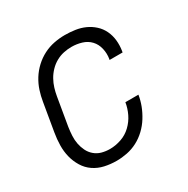

<svg xmlns="http://www.w3.org/2000/svg" viewBox="-130 -654 761 777"><g transform="rotate(-30 250.0 -265.0)"><path d="M200 8Q171 8 144 2Q117 -4 95 -19Q73 -34 59 -57Q45 -80 38.5 -106Q32 -132 32.5 -160.5Q33 -189 38 -218L60 -348Q64 -373 72 -397.5Q80 -422 94 -444.5Q108 -467 128 -485.5Q148 -504 171.5 -516Q195 -528 220.5 -533Q246 -538 271 -538Q295 -538 319 -534.5Q343 -531 364 -521.5Q385 -512 402 -496.5Q419 -481 429 -460Q439 -439 441.5 -415Q444 -391 440 -366Q440 -365 439.5 -363.5Q439 -362 439 -360H378Q378 -361 378.5 -362Q379 -363 379 -364Q383 -388 377.5 -412Q372 -436 356.5 -452.5Q341 -469 318 -476Q295 -483 271 -483Q252 -483 233.5 -479Q215 -475 198 -465.5Q181 -456 167 -441.5Q153 -427 143.5 -410Q134 -393 128.5 -375Q123 -357 120 -339L98 -209Q95 -189 94 -169.5Q93 -150 96.5 -132Q100 -114 108 -97.5Q116 -81 130 -69Q144 -57 162 -52Q180 -47 200 -47Q226 -47 252.5 -56Q279 -65 299.5 -84.5Q320 -104 332 -129Q344 -154 348 -180H409Q405 -155 396 -131.5Q387 -108 373 -85.5Q359 -63 339.5 -44.5Q320 -26 297 -14Q274 -2 249 3Q224 8 200 8Z"/></g></svg>

Font: Iosevka Curly Light Oblique
Style: Regular
Weight: 300
Italic angle: -9°
Monospace: yes
Designer: Belleve Invis
Foundry: Belleve Invis
Version: Version 11.1.0; ttfautohint (v1.8.3)